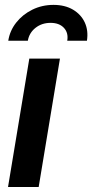

<svg xmlns="http://www.w3.org/2000/svg" viewBox="-20 -751 371 771"><path d="M12.2 0 97.7 -515.6H220.7L135.3 0ZM194.8 -731.4Q240.7 -731.4 273.2 -712.2Q305.7 -692.9 320.6 -660.4Q335.4 -627.9 329.1 -587.4H250Q255.4 -619.1 236.6 -639.2Q217.8 -659.2 183.1 -659.2Q147.9 -659.2 122.6 -639.2Q97.2 -619.1 91.8 -587.4H13.2Q19.5 -627.9 45.2 -660.4Q70.8 -692.9 109.9 -712.2Q148.9 -731.4 194.8 -731.4Z"/></svg>

Font: Inter Display SemiBold
Style: Italic
Weight: 600
Italic angle: -9.39999°
Designer: Rasmus Andersson
Foundry: rsms
Version: Version 4.000;git-a52131595